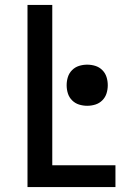

<svg xmlns="http://www.w3.org/2000/svg" viewBox="-20 -755 540 775"><path d="M91 0V-735H191V-88H446V0ZM332 -328Q315 -328 299 -333Q283 -338 271 -350Q259 -362 254 -378Q249 -394 249 -411Q249 -428 254 -444Q259 -460 271 -472Q283 -484 299 -489Q315 -494 332 -494Q349 -494 365 -489Q381 -484 393 -472Q405 -460 410 -444Q415 -428 415 -411Q415 -394 410 -378Q405 -362 393 -350Q381 -338 365 -333Q349 -328 332 -328Z"/></svg>

Font: Iosevka Term Semibold
Style: Regular
Weight: 600
Monospace: yes
Designer: Belleve Invis
Foundry: Belleve Invis
Version: Version 31.4.0